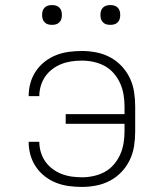

<svg xmlns="http://www.w3.org/2000/svg" viewBox="-20 -729 640 757"><path d="M303 8Q277 8 251 4.5Q225 1 201 -8.5Q177 -18 156.5 -34Q136 -50 121.5 -71.5Q107 -93 100 -118Q93 -143 93 -169V-170H135V-169Q135 -149 141 -129Q147 -109 158.5 -92.5Q170 -76 186.5 -63.5Q203 -51 222 -43.5Q241 -36 261.5 -33Q282 -30 303 -30Q326 -30 349 -35Q372 -40 392.5 -51Q413 -62 428.5 -80Q444 -98 453.5 -119Q463 -140 467 -163.5Q471 -187 471 -210V-241H239V-279H471V-310Q471 -333 467 -356.5Q463 -380 453.5 -401Q444 -422 428.5 -440Q413 -458 392.5 -469Q372 -480 349 -485Q326 -490 303 -490Q282 -490 261.5 -487Q241 -484 222 -476.5Q203 -469 186.5 -456.5Q170 -444 158.5 -427.5Q147 -411 141 -391Q135 -371 135 -351V-350H93V-351Q93 -377 100 -402Q107 -427 121.5 -448.5Q136 -470 156.5 -486Q177 -502 201 -511.5Q225 -521 251 -524.5Q277 -528 303 -528Q331 -528 359.5 -522.5Q388 -517 413.5 -503.5Q439 -490 459 -469Q479 -448 491.5 -422Q504 -396 508.5 -367.5Q513 -339 513 -310V-210Q513 -181 508.5 -152.5Q504 -124 491.5 -98Q479 -72 459 -51Q439 -30 413.5 -16.5Q388 -3 359.5 2.5Q331 8 303 8ZM415 -631Q407 -631 399.5 -633Q392 -635 386 -641Q380 -647 378 -654.5Q376 -662 376 -670Q376 -678 378 -685.5Q380 -693 386 -699Q392 -705 399.5 -707Q407 -709 415 -709Q423 -709 430.5 -707Q438 -705 444 -699Q450 -693 452 -685.5Q454 -678 454 -670Q454 -662 452 -654.5Q450 -647 444 -641Q438 -635 430.5 -633Q423 -631 415 -631ZM185 -631Q177 -631 169.5 -633Q162 -635 156 -641Q150 -647 148 -654.5Q146 -662 146 -670Q146 -678 148 -685.5Q150 -693 156 -699Q162 -705 169.5 -707Q177 -709 185 -709Q193 -709 200.5 -707Q208 -705 214 -699Q220 -693 222 -685.5Q224 -678 224 -670Q224 -662 222 -654.5Q220 -647 214 -641Q208 -635 200.5 -633Q193 -631 185 -631Z"/></svg>

Font: Iosevka Extralight Extended
Style: Regular
Weight: 200
Width: 7
Monospace: yes
Designer: Belleve Invis
Foundry: Belleve Invis
Version: Version 32.5.0; ttfautohint (v1.8.4)